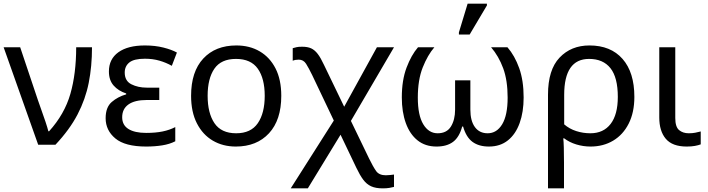

<svg xmlns="http://www.w3.org/2000/svg" viewBox="-20 -796 3896 1056"><path d="M190 0 0 -536H91L188 -247Q196 -223 208 -190Q220 -157 230.5 -125.5Q241 -94 246 -74H250Q335 -168 367 -279.5Q399 -391 399 -536H486Q486 -431 468 -340.5Q450 -250 406.5 -166.5Q363 -83 285 0Z M784 10Q668 10 614.5 -34.5Q561 -79 561 -146Q561 -206 594.5 -235Q628 -264 674 -277V-282Q631 -296 605 -325.5Q579 -355 579 -403Q579 -471 631 -508.5Q683 -546 777 -546Q833 -546 878.5 -534.5Q924 -523 953 -507L925 -434Q893 -452 856.5 -462.5Q820 -473 777 -473Q717 -473 691.5 -452.5Q666 -432 666 -397Q666 -351 702.5 -332.5Q739 -314 787 -314H856V-246H787Q721 -246 686.5 -221.5Q652 -197 652 -151Q652 -108 686.5 -86.5Q721 -65 784 -65Q836 -65 874.5 -73Q913 -81 944 -97V-19Q913 -3 872 3.5Q831 10 784 10Z M1527 -269Q1527 -136 1459.5 -63Q1392 10 1277 10Q1206 10 1150.5 -22.5Q1095 -55 1063 -117.5Q1031 -180 1031 -269Q1031 -402 1098 -474Q1165 -546 1280 -546Q1353 -546 1408.5 -513.5Q1464 -481 1495.5 -419.5Q1527 -358 1527 -269ZM1122 -269Q1122 -174 1159.5 -118.5Q1197 -63 1279 -63Q1360 -63 1398 -118.5Q1436 -174 1436 -269Q1436 -364 1398 -418Q1360 -472 1278 -472Q1196 -472 1159 -418Q1122 -364 1122 -269Z M1579 240 1816 -133 1697 -383Q1678 -422 1663.5 -445Q1649 -468 1623 -468Q1604 -468 1590 -462V-531Q1601 -534 1611 -536.5Q1621 -539 1642 -539Q1672 -539 1691.5 -530Q1711 -521 1727.5 -499.5Q1744 -478 1762 -439L1873 -209L2053 -536H2147L1910 -131L2010 76Q2032 121 2048.5 144.5Q2065 168 2102 168Q2115 168 2126.5 166.5Q2138 165 2147 164V232Q2136 235 2121 237.5Q2106 240 2085 240Q2046 240 2021 228.5Q1996 217 1977.5 192Q1959 167 1940 127L1853 -55L1673 240Z M2381 10Q2319 10 2276.5 -24Q2234 -58 2212 -119Q2190 -180 2190 -260Q2190 -355 2216 -424Q2242 -493 2279 -536H2369Q2332 -493 2305 -425Q2278 -357 2278 -259Q2278 -162 2308 -112.5Q2338 -63 2387 -63Q2437 -63 2460 -100Q2483 -137 2483 -193V-354H2567V-193Q2567 -131 2592 -97Q2617 -63 2662 -63Q2712 -63 2742 -112.5Q2772 -162 2772 -259Q2772 -354 2747.5 -420.5Q2723 -487 2681 -536H2771Q2811 -490 2835.5 -421.5Q2860 -353 2860 -260Q2860 -180 2838 -119Q2816 -58 2773.5 -24Q2731 10 2669 10Q2614 10 2579 -15.5Q2544 -41 2527 -100H2522Q2506 -41 2471.5 -15.5Q2437 10 2381 10ZM2504 -606V-618L2552 -776H2658V-766L2563 -606Z M2994 240V-275Q2994 -412 3057.5 -479Q3121 -546 3222 -546Q3339 -546 3404 -472Q3469 -398 3469 -263Q3469 -178 3438 -116.5Q3407 -55 3352.5 -22.5Q3298 10 3228 10Q3188 10 3150 -1.5Q3112 -13 3083 -35H3078Q3080 -19 3081 17Q3082 53 3082 98V240ZM3227 -63Q3299 -63 3338.5 -114.5Q3378 -166 3378 -263Q3378 -370 3337.5 -421Q3297 -472 3220 -472Q3083 -472 3083 -274V-112Q3112 -87 3149.5 -75Q3187 -63 3227 -63Z M3757 10Q3678 10 3642 -32.5Q3606 -75 3606 -150V-536H3694V-147Q3694 -98 3715 -80.5Q3736 -63 3768 -63Q3788 -63 3803.5 -66Q3819 -69 3834 -73V-2Q3821 3 3802 6.5Q3783 10 3757 10Z"/></svg>

Font: Go Noto Kurrent-Regular
Style: Regular
Weight: 400
Designer: Monotype Design Team
Foundry: Monotype Imaging Inc.
Version: Version 2.012; ttfautohint (v1.8.4.7-5d5b)